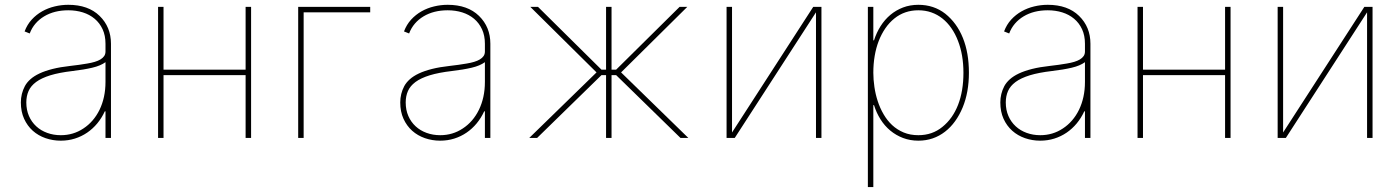

<svg xmlns="http://www.w3.org/2000/svg" viewBox="-20 -574 5828 799"><path d="M83.5 -215.6Q91.6 -230.8 106.5 -244.1Q121.4 -257.5 144.4 -268.3Q167.3 -279.1 199 -287.1Q230.8 -295.1 272.7 -299.7Q291.9 -301.8 309.3 -304.3Q326.7 -306.8 343.8 -309.7Q360.4 -312.5 374.3 -316.6Q388.1 -320.7 398.1 -326.7Q408 -332.7 413.5 -340.7Q419 -348.7 419 -359.4V-392Q419 -426.1 407 -452.2Q394.9 -478.3 373.9 -495.9Q353 -513.5 324.8 -522.4Q296.5 -531.2 264.2 -531.2Q235.4 -531.2 210 -524.9Q184.7 -518.5 163.9 -506Q143.1 -493.6 127.7 -475.7Q112.2 -457.7 103.7 -434.7L82.4 -443.2Q93 -471.6 112 -492.4Q131 -513.1 155.2 -526.8Q179.3 -540.5 207.4 -547.2Q235.4 -554 264.2 -554Q347.3 -554 394.5 -507.8Q441.8 -461.6 441.8 -392V0H419V-110.8H416.2Q403.4 -83.1 384.8 -60.5Q366.1 -38 342.7 -22Q319.2 -6 291.5 2.7Q263.8 11.4 233 11.4Q199.6 11.4 169.4 0.9Q139.2 -9.6 116.5 -29.8Q93.8 -50.1 80.3 -79.7Q66.8 -109.4 66.8 -147.7Q66.8 -183.9 83.5 -215.6ZM89.5 -147.7Q89.5 -116.5 100.5 -91.3Q111.5 -66.1 130.9 -48.3Q150.2 -30.5 176.5 -21Q202.8 -11.4 233 -11.4Q285.2 -11.4 327.1 -39.4Q348.4 -53.3 365.2 -72.8Q382.1 -92.3 394.2 -117Q406.2 -141.7 412.6 -170.8Q419 -199.9 419 -233V-315.3Q398.8 -300.4 364.3 -292.3Q329.9 -284.1 281.2 -278.4Q226.6 -272 189.6 -260.7Q152.7 -249.3 130.5 -233Q108.3 -216.6 98.9 -195.3Q89.5 -174 89.5 -147.7Z M660.5 -545.5V-284.1H1002.1V-545.5H1024.9V0H1002.1V-261.4H660.5V0H637.8V-545.5Z M1520.6 -545.5V-522.7H1243.6V0H1220.9V-545.5Z M1662.3 -215.6Q1670.5 -230.8 1685.4 -244.1Q1700.3 -257.5 1723.2 -268.3Q1746.1 -279.1 1777.9 -287.1Q1809.7 -295.1 1851.6 -299.7Q1870.7 -301.8 1888.1 -304.3Q1905.5 -306.8 1922.6 -309.7Q1939.3 -312.5 1953.1 -316.6Q1967 -320.7 1976.9 -326.7Q1986.9 -332.7 1992.4 -340.7Q1997.9 -348.7 1997.9 -359.4V-392Q1997.9 -426.1 1985.8 -452.2Q1973.7 -478.3 1952.8 -495.9Q1931.8 -513.5 1903.6 -522.4Q1875.4 -531.2 1843 -531.2Q1814.3 -531.2 1788.9 -524.9Q1763.5 -518.5 1742.7 -506Q1721.9 -493.6 1706.5 -475.7Q1691.1 -457.7 1682.5 -434.7L1661.2 -443.2Q1671.9 -471.6 1690.9 -492.4Q1709.9 -513.1 1734 -526.8Q1758.2 -540.5 1786.2 -547.2Q1814.3 -554 1843 -554Q1926.1 -554 1973.4 -507.8Q2020.6 -461.6 2020.6 -392V0H1997.9V-110.8H1995Q1982.2 -83.1 1963.6 -60.5Q1945 -38 1921.5 -22Q1898.1 -6 1870.4 2.7Q1842.7 11.4 1811.8 11.4Q1778.4 11.4 1748.2 0.9Q1718 -9.6 1695.3 -29.8Q1672.6 -50.1 1659.1 -79.7Q1645.6 -109.4 1645.6 -147.7Q1645.6 -183.9 1662.3 -215.6ZM1668.3 -147.7Q1668.3 -116.5 1679.3 -91.3Q1690.3 -66.1 1709.7 -48.3Q1729 -30.5 1755.3 -21Q1781.6 -11.4 1811.8 -11.4Q1864 -11.4 1905.9 -39.4Q1927.2 -53.3 1944.1 -72.8Q1960.9 -92.3 1973 -117Q1985.1 -141.7 1991.5 -170.8Q1997.9 -199.9 1997.9 -233V-315.3Q1977.6 -300.4 1943.2 -292.3Q1908.7 -284.1 1860.1 -278.4Q1805.4 -272 1768.5 -260.7Q1731.5 -249.3 1709.3 -233Q1687.1 -216.6 1677.7 -195.3Q1668.3 -174 1668.3 -147.7Z M2182.5 0 2462.4 -272.7 2186.8 -545.5H2218.8L2483 -284.1H2502.1V-545.5H2524.9V-284.1H2544L2808.2 -545.5H2840.2L2564.6 -272.7L2844.5 0H2811.8L2544 -261.4H2524.9V0H2502.1V-261.4H2483L2215.2 0Z M3003.6 -545.5H3026.3V-22.7L3364.3 -545.5H3398.4V0H3375.7V-522.7L3037.6 0H3003.6Z M3591.6 -545.5H3614.3V-406.2H3617.2Q3627.5 -438.2 3644.5 -465.2Q3661.6 -492.2 3685 -511.9Q3708.5 -531.6 3737.7 -542.8Q3767 -554 3801.8 -554Q3866.1 -554 3913.7 -517Q3962 -478.3 3987 -416.2Q4012.1 -354 4012.1 -271.3Q4012.1 -190 3986.2 -127.1Q3973 -95.2 3954.5 -69.6Q3936.1 -44 3912.6 -25.9Q3889.2 -7.8 3861.5 1.8Q3833.8 11.4 3801.8 11.4Q3767.4 11.4 3737.9 0.2Q3708.5 -11 3684.8 -30.7Q3661.2 -50.4 3644.2 -77.4Q3627.1 -104.4 3617.2 -136.4H3614.3V204.5H3591.6ZM3801.8 -11.4Q3859.7 -11.4 3901.6 -45.8Q3944.6 -80.3 3967 -137.8Q3989.3 -195.3 3989.3 -271.3Q3989.3 -345.9 3966.6 -404.1Q3955.3 -433.6 3938.9 -457Q3922.6 -480.5 3901.8 -497Q3881 -513.5 3855.8 -522.4Q3830.6 -531.2 3801.8 -531.2Q3744.3 -531.2 3702.1 -497.2Q3680.8 -480.1 3664.4 -456.3Q3648.1 -432.5 3636.9 -403.8Q3625.7 -375 3620 -341.6Q3614.3 -308.2 3614.3 -271.3Q3614.3 -242.9 3618.8 -212.4Q3623.2 -181.8 3632.6 -153.1Q3642 -124.3 3657 -98.5Q3671.9 -72.8 3692.6 -53.4Q3713.4 -34.1 3740.6 -22.7Q3767.8 -11.4 3801.8 -11.4Z M4159.4 -215.6Q4167.6 -230.8 4182.5 -244.1Q4197.4 -257.5 4220.3 -268.3Q4243.3 -279.1 4275 -287.1Q4306.8 -295.1 4348.7 -299.7Q4367.9 -301.8 4385.3 -304.3Q4402.7 -306.8 4419.7 -309.7Q4436.4 -312.5 4450.3 -316.6Q4464.1 -320.7 4474.1 -326.7Q4484 -332.7 4489.5 -340.7Q4495 -348.7 4495 -359.4V-392Q4495 -426.1 4483 -452.2Q4470.9 -478.3 4449.9 -495.9Q4429 -513.5 4400.7 -522.4Q4372.5 -531.2 4340.2 -531.2Q4311.4 -531.2 4286 -524.9Q4260.7 -518.5 4239.9 -506Q4219.1 -493.6 4203.7 -475.7Q4188.2 -457.7 4179.7 -434.7L4158.4 -443.2Q4169 -471.6 4188 -492.4Q4207 -513.1 4231.2 -526.8Q4255.3 -540.5 4283.4 -547.2Q4311.4 -554 4340.2 -554Q4423.3 -554 4470.5 -507.8Q4517.8 -461.6 4517.8 -392V0H4495V-110.8H4492.2Q4479.4 -83.1 4460.8 -60.5Q4442.1 -38 4418.7 -22Q4395.2 -6 4367.5 2.7Q4339.8 11.4 4308.9 11.4Q4275.6 11.4 4245.4 0.9Q4215.2 -9.6 4192.5 -29.8Q4169.7 -50.1 4156.2 -79.7Q4142.8 -109.4 4142.8 -147.7Q4142.8 -183.9 4159.4 -215.6ZM4165.5 -147.7Q4165.5 -116.5 4176.5 -91.3Q4187.5 -66.1 4206.9 -48.3Q4226.2 -30.5 4252.5 -21Q4278.8 -11.4 4308.9 -11.4Q4361.2 -11.4 4403.1 -39.4Q4424.4 -53.3 4441.2 -72.8Q4458.1 -92.3 4470.2 -117Q4482.2 -141.7 4488.6 -170.8Q4495 -199.9 4495 -233V-315.3Q4474.8 -300.4 4440.3 -292.3Q4405.9 -284.1 4357.2 -278.4Q4302.6 -272 4265.6 -260.7Q4228.7 -249.3 4206.5 -233Q4184.3 -216.6 4174.9 -195.3Q4165.5 -174 4165.5 -147.7Z M4736.5 -545.5V-284.1H5078.1V-545.5H5100.9V0H5078.1V-261.4H4736.5V0H4713.8V-545.5Z M5296.9 -545.5H5319.6V-22.7L5657.7 -545.5H5691.8V0H5669V-522.7L5331 0H5296.9Z"/></svg>

Font: Inter P Thin
Style: Regular
Weight: 100
Designer: Rasmus Andersson
Foundry: rsms
Version: Version 3.018;git-588b23468